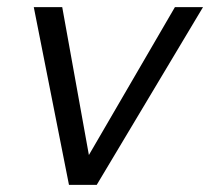

<svg xmlns="http://www.w3.org/2000/svg" viewBox="-20 -520 591 540"><path d="M155 -500 230 -84 472 -500H551L252 0H174L75 -500Z"/></svg>

Font: Albert Sans
Style: Italic
Weight: 400
Italic angle: -11.25°
Designer: Andreas Rasmussen
Foundry: a.Foundry
Version: Version 1.025